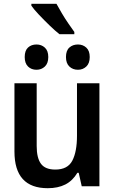

<svg xmlns="http://www.w3.org/2000/svg" viewBox="-20 -980 603 1010"><path d="M231 10Q56 10 56 -183V-542H173V-212Q173 -149 195.5 -118.5Q218 -88 271 -88Q336 -88 360.5 -135Q385 -182 385 -266V-542H503V0H410L394 -71H387Q362 -29 323.5 -9.5Q285 10 231 10ZM390 -613Q363 -613 345 -630Q327 -647 327 -680Q327 -714 345 -730Q363 -746 390 -746Q416 -746 434 -729.5Q452 -713 452 -680Q452 -647 434 -630Q416 -613 390 -613ZM172 -613Q145 -613 127.5 -630Q110 -647 110 -680Q110 -714 127.5 -730Q145 -746 172 -746Q198 -746 216 -729.5Q234 -713 234 -680Q234 -647 216 -630Q198 -613 172 -613ZM293 -800Q271 -817 241.5 -845.5Q212 -874 185 -902.5Q158 -931 145 -950V-960H277Q289 -938 305.5 -910Q322 -882 340 -856Q358 -830 371 -812V-800Z"/></svg>

Font: Noto Sans Mono SemiCondensed SemiBold
Style: Regular
Weight: 600
Width: 4
Designer: Monotype Design Team
Foundry: Monotype Imaging Inc.
Version: Version 2.014; ttfautohint (v1.8.4.7-5d5b)